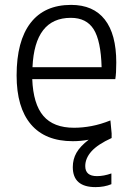

<svg xmlns="http://www.w3.org/2000/svg" viewBox="-20 -569 541 786"><path d="M278 9Q165 9 106.5 -60Q48 -129 48 -260Q48 -401 105 -475Q162 -549 271 -549Q362 -549 409 -489Q456 -429 456 -313Q456 -268 452 -245H112Q116 -143 157.5 -94.5Q199 -46 283 -46Q318 -46 355 -53Q392 -60 432 -76L437 -23V-4Q380 22 354.5 50.5Q329 79 329 111Q329 152 377 152Q405 152 436 141V185Q407 197 371 197Q278 197 278 115Q278 83 293 56.5Q308 30 343 3Q310 9 278 9ZM270 -496Q122 -496 113 -294H396Q393 -402 363.5 -449Q334 -496 270 -496Z"/></svg>

Font: Encode Sans Narrow
Style: Light
Weight: 300
Designer: Pablo Impallari, Andres Torresi
Foundry: Pablo Impallari, Andres Torresi
Version: Version 1.000; ttfautohint (v1.00) -l 8 -r 50 -G 200 -x 14 -